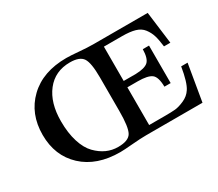

<svg xmlns="http://www.w3.org/2000/svg" viewBox="-126 -969 1421 1252"><g transform="rotate(-30 584.5 -343.0)"><path d="M83 -338.9Q83 -498 186.5 -597.4Q290 -696.8 466.8 -696.8Q499 -696.8 560.1 -691.4Q621.1 -686 669.9 -686H1074.2L1105 -443.8H1057.1Q1050.3 -499 1040.5 -530Q1030.8 -561 1009.8 -588.6Q988.8 -616.2 950.9 -627.2Q913.1 -638.2 853 -638.2H716.8V-379.9H808.1Q876 -381.8 901.4 -405Q926.8 -428.2 928.2 -497.1H975.1V-214.8H928.2Q927.2 -289.1 898.2 -310.5Q869.1 -332 794.9 -332H716.8V-47.9H837.9Q884.8 -47.9 913.3 -50.5Q941.9 -53.2 981.4 -70.6Q1021 -87.9 1043 -122.1Q1070.8 -164.1 1088.9 -274.9H1137.2L1090.8 0H668Q625 0 559.6 5.6Q494.1 11.2 466.8 11.2Q290 11.2 186.5 -85.2Q83 -181.6 83 -338.9ZM231 -356Q231 -268.1 252 -201.4Q272.9 -134.8 309.1 -97.9Q345.2 -61 385.5 -43Q425.8 -24.9 471.2 -24.9Q549.3 -24.9 571.8 -64Q594.2 -103 594.2 -224.1V-477.1Q594.2 -586.9 570.1 -623.5Q545.9 -660.2 473.1 -660.2Q360.4 -660.2 295.7 -577.6Q231 -495.1 231 -356Z"/></g></svg>

Font: CMU Serif
Style: Bold
Weight: 700
Version: Version 0.7.0